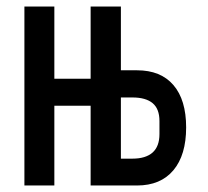

<svg xmlns="http://www.w3.org/2000/svg" viewBox="-20 -570 640 590"><path d="M55 -550H147V-328H258.5V-550H351.5V-354H401Q474 -354 513 -308.5Q552 -263 552 -178.5Q552 -93.5 512.8 -46.8Q473.5 0 401 0H258.5V-245H147V0H55ZM470 -158V-198Q470 -235.5 449 -253Q428 -270.5 387 -270.5H351.5V-82.5H387Q427.5 -82.5 448.8 -101.2Q470 -120 470 -158Z"/></svg>

Font: JuliaMono SemiBold
Style: Regular
Weight: 600
Monospace: yes
Designer: cormullion
Foundry: corm
Version: Version 0.055; ttfautohint (v1.8.4)